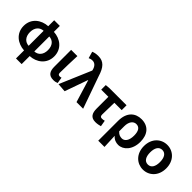

<svg xmlns="http://www.w3.org/2000/svg" viewBox="125 -1927 3242 3242"><g transform="rotate(45 1746.0 -305.5)"><path d="M342 -101C256 -105 194 -169 194 -280C194 -391 256 -455 342 -459ZM342 201H477V9C632 2 775 -100 775 -280C775 -460 634 -562 477 -569V-711H342V-569C187 -561 44 -460 44 -280C44 -100 187 1 342 9ZM477 -459C566 -455 625 -391 625 -280C625 -169 563 -105 477 -101Z M1043 14C1086 14 1111 6 1133 -4L1115 -113C1103 -108 1090 -106 1081 -106C1051 -106 1036 -117 1036 -153C1036 -258 1042 -423 1047 -560H898V-159C898 -54 932 14 1043 14Z M1314 12 1460 -401H1464L1586 0H1744L1541 -575C1492 -738 1424 -812 1300 -812C1237 -812 1206 -803 1172 -789L1206 -670C1229 -681 1249 -688 1283 -688C1334 -688 1375 -652 1393 -583L1397 -565L1156 0Z M2048 14C2093 14 2133 5 2165 -4L2146 -115C2123 -108 2105 -106 2085 -106C2057 -106 2040 -118 2040 -158C2040 -236 2043 -340 2046 -444H2221V-560H1814L1732 -553V-444H1903V-164C1903 -55 1939 14 2048 14Z M2306 201H2455C2451 114 2448 36 2444 -54C2487 -3 2541 14 2593 14C2710 14 2824 -97 2824 -289C2824 -468 2729 -574 2568 -574C2420 -574 2306 -479 2306 -273ZM2560 -107C2522 -107 2484 -116 2444 -161V-283C2444 -391 2496 -453 2563 -453C2639 -453 2674 -394 2674 -287C2674 -165 2622 -107 2560 -107Z M3182 14C3324 14 3449 -94 3449 -280C3449 -466 3324 -574 3182 -574C3040 -574 2915 -466 2915 -280C2915 -94 3040 14 3182 14ZM3182 -106C3104 -106 3065 -174 3065 -280C3065 -385 3104 -454 3182 -454C3260 -454 3299 -385 3299 -280C3299 -174 3260 -106 3182 -106Z"/></g></svg>

Font: Noto Sans TC
Style: Bold
Weight: 700
Designer: Ryoko NISHIZUKA 西塚涼子 (kana, bopomofo & ideographs); Paul D. Hunt (Latin, Greek & Cyrillic); Sandoll Communications 산돌커뮤니
Foundry: Adobe
Version: Version 2.004;hotconv 1.0.118;makeotfexe 2.5.65603